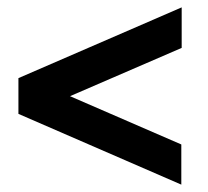

<svg xmlns="http://www.w3.org/2000/svg" viewBox="-20 -625 565 521"><path d="M30 -316V-413L473 -605V-495L170 -364L472 -233V-124Z"/></svg>

Font: Encode Sans Compressed
Style: Bold
Weight: 700
Designer: Pablo Impallari, Andres Torresi
Foundry: Pablo Impallari, Andres Torresi
Version: Version 1.000; ttfautohint (v1.00) -l 8 -r 50 -G 200 -x 14 -